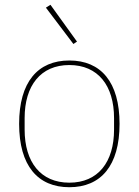

<svg xmlns="http://www.w3.org/2000/svg" viewBox="-20 -771 580 803"><path d="M287 -587 302 -597 191 -751 172 -739ZM270 12C402 12 480 -78 480 -253C480 -428 402 -518 270 -518C138 -518 60 -428 60 -253C60 -78 138 12 270 12ZM270 -7C150 -7 83 -93 83 -229V-277C83 -413 150 -499 270 -499C390 -499 457 -413 457 -277V-229C457 -93 390 -7 270 -7Z"/></svg>

Font: IBM Plex Sans Thai Looped Thin
Style: Regular
Weight: 100
Designer: Mike Abbink, Paul van der Laan, Pieter van Rosmalen, Ben Mitchell, Mark Frömberg
Foundry: Bold Monday
Version: Version 1.1